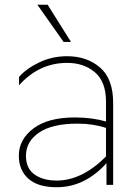

<svg xmlns="http://www.w3.org/2000/svg" viewBox="-20 -776 579 806"><path d="M218 -18Q324 -18 425 -119V-239Q371 -257 306 -257Q199 -257 144 -219.5Q89 -182 89 -122Q89 -69 125 -43.5Q161 -18 218 -18ZM425 -349Q425 -433 378.5 -472.5Q332 -512 262 -512Q144 -512 60 -418V-453Q89 -487 143.5 -513.5Q198 -540 262 -540Q345 -540 400 -492.5Q455 -445 455 -344V0H427V-91Q336 10 218 10Q139 10 99 -26Q59 -62 59 -122Q59 -191 120.5 -237Q182 -283 294 -283Q366 -283 425 -266ZM180 -756 278 -600H247L137 -756Z"/></svg>

Font: Roundo ExtraLight
Style: Regular
Weight: 250
Designer: Namrata Goyal (Gurmukhi), Shiva Nallaperumal (Latin)
Foundry: Indian Type Foundry
Version: Version 1.000;PS 1.0;hotconv 1.0.88;makeotf.lib2.5.647800